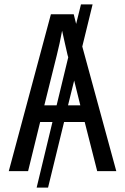

<svg xmlns="http://www.w3.org/2000/svg" viewBox="-20 -780 570 875"><path d="M20 0H108L163 -224H219L147 75H199L272 -224H366L423 0H510L355 -568L402 -760H349L327 -671L316 -715H212ZM239 -529C247 -560 257 -606 263 -640C270 -606 281 -561 288 -529L291 -519L238 -300H182ZM290 -300 318 -413 346 -300Z"/></svg>

Font: Noto Sans Mono Condensed
Style: Regular
Weight: 400
Width: 3
Designer: Monotype Design Team
Foundry: Monotype Imaging Inc.
Version: Version 2.014